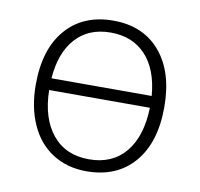

<svg xmlns="http://www.w3.org/2000/svg" viewBox="-67 -611 719 691"><g transform="rotate(10 293.0 -265.5)"><path d="M58.1 -266.1Q58.1 -396 121.1 -468.5Q184.1 -541 293.9 -541Q403.3 -541 465.6 -467.5Q527.8 -394 527.8 -266.1Q527.8 -136.2 464.8 -63.2Q401.9 9.8 291 9.8Q221.2 9.8 168 -23.9Q114.7 -57.6 86.4 -120.6Q58.1 -183.6 58.1 -266.1ZM108.9 -254.9Q110.8 -151.9 159.2 -93Q207.5 -34.2 293 -34.2Q377.9 -34.2 426 -92Q474.1 -149.9 477.1 -254.9ZM109.9 -297.9H476.1Q468.3 -393.6 420.2 -445.3Q372.1 -497.1 292 -497.1Q211.4 -497.1 164.1 -444.6Q116.7 -392.1 109.9 -297.9Z"/></g></svg>

Font: Open Sans Light
Style: Regular
Weight: 300
Foundry: Ascender Corporation
Version: Version 1.10